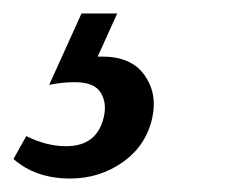

<svg xmlns="http://www.w3.org/2000/svg" viewBox="-94 -20 341 285"><path d="M58 64Q101 64 120.5 91.5Q140 119 132 155Q123 196 88.5 220.5Q54 245 10 245Q-41 245 -74 216L-55 182Q-25 197 4 197Q50 197 60 154Q65 133 55.5 117.5Q46 102 17 102Q-2 102 -21 106L27 0H80L51 64Z"/></svg>

Font: EauTestInfant Semibold
Style: Italic
Weight: 600
Italic angle: -12°
Designer: Christian Thalmann (Catharsis Fonts)
Version: Version 0.001;PS 000.001;hotconv 1.0.88;makeotf.lib2.5.64775